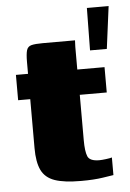

<svg xmlns="http://www.w3.org/2000/svg" viewBox="-48 -655 469 695"><g transform="rotate(-5 186.5 -307.0)"><path d="M219 4Q157 4 123 -8Q89 -20 75 -49Q61 -78 61 -129V-307H17V-399H61V-442Q61 -471 65 -484.5Q69 -498 82.5 -501.5Q96 -505 124 -505H241Q241 -500 240.5 -494Q240 -488 240 -481V-399H339V-307H241V-142Q241 -102 248.5 -83.5Q256 -65 291 -65Q300 -65 315.5 -67Q331 -69 337 -71V-7Q330 -6 298 -1Q266 4 219 4ZM292 -464 294 -618H373L353 -464Z"/></g></svg>

Font: Genos Thin ExtraBold
Style: Regular
Weight: 800
Version: Version 1.010